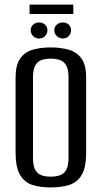

<svg xmlns="http://www.w3.org/2000/svg" viewBox="-20 -806 444 838"><path d="M201 12Q156 12 122 1.5Q88 -9 68 -42Q48 -75 48 -141V-467Q48 -522 68 -550.5Q88 -579 122.5 -589Q157 -599 202 -599Q247 -599 281.5 -588.5Q316 -578 336 -550Q356 -522 356 -467V-141Q356 -74 336 -41.5Q316 -9 281 1.5Q246 12 201 12ZM201 -35Q224 -35 241.5 -41Q259 -47 269 -64.5Q279 -82 279 -117V-469Q279 -503 269 -520.5Q259 -538 241.5 -544Q224 -550 201 -550Q178 -550 161 -544Q144 -538 134 -520.5Q124 -503 124 -469V-117Q124 -82 134 -64.5Q144 -47 161 -41Q178 -35 201 -35ZM151 -638Q135 -638 124.5 -648.5Q114 -659 114 -674Q114 -689 124.5 -698.5Q135 -708 151 -708Q166 -708 176.5 -698.5Q187 -689 187 -674Q187 -659 176.5 -648.5Q166 -638 151 -638ZM254 -638Q239 -638 228 -648.5Q217 -659 217 -674Q217 -689 228 -698.5Q239 -708 254 -708Q270 -708 280 -698.5Q290 -689 290 -674Q290 -659 280 -648.5Q270 -638 254 -638ZM109 -745V-786H300V-745Z"/></svg>

Font: Alumni Sans Medium
Style: Regular
Weight: 500
Designer: Robert E. Leuschke
Foundry: Robert E. Leuschke
Version: Version 1.018